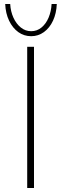

<svg xmlns="http://www.w3.org/2000/svg" viewBox="-20 -940 306 960"><path d="M116 -706H150V0H116ZM136 -759Q100 -759 71.5 -779.5Q43 -800 25.5 -836.5Q8 -873 6 -920H31Q33 -883 47 -852Q61 -821 84 -802.5Q107 -784 136 -784Q165 -784 187.5 -802.5Q210 -821 223 -852Q236 -883 238 -920H264Q262 -873 245 -836.5Q228 -800 199.5 -779.5Q171 -759 136 -759Z"/></svg>

Font: Josefin Sans Thin ExtraLight
Style: Regular
Weight: 250
Version: Version 2.001